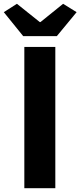

<svg xmlns="http://www.w3.org/2000/svg" viewBox="-39 -990 423 1010"><path d="M89 0V-743H252V0ZM83 -800 -19 -926 50 -970 170 -874H174L293 -970L364 -926L260 -800Z"/></svg>

Font: Noto Sans SC ExtraBold
Style: Regular
Weight: 800
Designer: Ryoko NISHIZUKA 西塚涼子 (kana, bopomofo & ideographs); Paul D. Hunt (Latin, Greek & Cyrillic); Sandoll Communications 산돌커뮤니
Foundry: Adobe
Version: Version 2.004-H2;hotconv 1.0.118;makeotfexe 2.5.65603